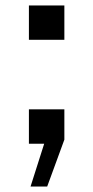

<svg xmlns="http://www.w3.org/2000/svg" viewBox="-20 -527 342 704"><path d="M86 -381V-507H216V-381ZM92 157 142 0H86V-126H216V-15L153 157Z"/></svg>

Font: Geist Med
Style: Regular
Weight: 400
Designer: Basement.studio, Andrés Briganti, Mateo Zaragoza
Foundry: Basement.studio, Vercel, Andrés Briganti, Guido Ferreyra, Mateo Zaragoza
Version: Version 1.401